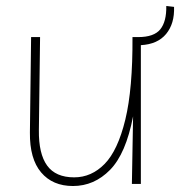

<svg xmlns="http://www.w3.org/2000/svg" viewBox="-20 -615 602 642"><path d="M562 -592Q564 -536 535.5 -501.5Q507 -467 451 -464V0H421L425 -226Q401 -101 348 -47Q295 7 224 7Q156 7 117.5 -38.5Q79 -84 80 -172L84 -491H114L110 -180Q109 -101 137.5 -61.5Q166 -22 228 -22Q286 -22 330 -67Q374 -112 399 -215Q424 -318 423 -491H442Q495 -491 516 -517Q537 -543 536 -595Z"/></svg>

Font: Livvic Thin
Style: Regular
Weight: 250
Designer: Jacques Le Bailly, Baron von Fonthausen
Version: Version 1.001; ttfautohint (v1.8.2)